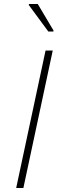

<svg xmlns="http://www.w3.org/2000/svg" viewBox="-20 -941 306 961"><path d="M61 0 208 -688H244L97 0ZM222 -783 124 -916 125 -921H169L248 -788L247 -783Z"/></svg>

Font: Saira Thin Thin
Style: Italic
Weight: 250
Italic angle: -12°
Version: Version 1.101